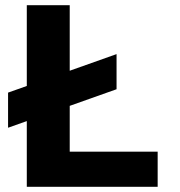

<svg xmlns="http://www.w3.org/2000/svg" viewBox="-20 -718 690 738"><path d="M11 -227V-362L428 -510V-375ZM83 0V-698H248V-135H586V0Z"/></svg>

Font: Azeret Mono
Style: Bold
Weight: 700
Designer: Martin Vácha
Foundry: Displaay
Version: Version 1.002